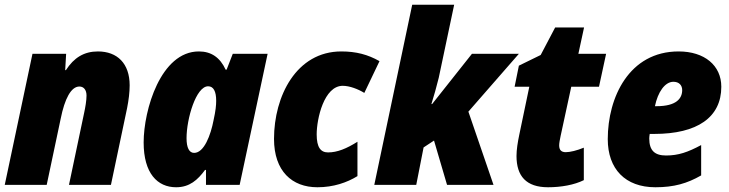

<svg xmlns="http://www.w3.org/2000/svg" viewBox="-21 -780 3077 810"><path d="M-1 0H176L235 -279C252 -364 279 -415 314 -415C332 -415 344 -401 344 -377C344 -356 339 -327 334 -304L270 0H447L515 -323C522 -358 526 -391 526 -420C526 -512 474 -563 392 -563C334 -563 291 -537 257 -484H254L258 -553H116Z M722 10C779 10 813 -21 844 -63H848V0H990L1108 -553H961L935 -486H931C907 -538 870 -563 818 -563C657 -563 585 -316 585 -179C585 -49 643 10 722 10ZM798 -135C777 -135 766 -157 766 -197C766 -279 806 -416 857 -416C880 -416 891 -394 891 -355C891 -336 889 -314 880 -273C868 -210 840 -135 798 -135Z M1318 10C1386 10 1443 -10 1487 -37V-182C1441 -153 1402 -137 1363 -137C1332 -137 1315 -158 1315 -213C1315 -279 1346 -418 1425 -418C1454 -418 1490 -404 1516 -388L1580 -522C1531 -550 1481 -563 1419 -563C1229 -563 1135 -374 1135 -194C1135 -58 1211 10 1318 10Z M1558 0H1735L1766 -158L1810 -187L1865 0H2061L1955 -309L2168 -553H1970L1802 -341H1799C1809 -372 1821 -416 1830 -452L1895 -760H1718Z M2291 10C2346 10 2402 0 2442 -20V-157C2413 -145 2384 -138 2366 -138C2348 -138 2338 -146 2338 -167C2338 -176 2341 -192 2344 -206L2389 -414H2506L2536 -553H2419L2443 -664H2321L2260 -548L2168 -503L2150 -414H2212L2170 -213C2163 -180 2158 -148 2158 -122C2158 -37 2199 10 2291 10Z M2744 10C2822 10 2878 -6 2937 -40V-168C2881 -138 2841 -124 2789 -124C2742 -124 2718 -144 2718 -196C2718 -202 2719 -208 2720 -215H2739C2921 -215 3022 -285 3022 -414C3022 -504 2951 -563 2842 -563C2633 -563 2543 -369 2543 -193C2543 -67 2617 10 2744 10ZM2742 -332C2754 -391 2784 -435 2820 -435C2844 -435 2857 -420 2857 -400C2857 -365 2833 -332 2749 -332Z"/></svg>

Font: Noto Sans UI SemiCondensed Black
Style: Italic
Weight: 900
Width: 4
Italic angle: -372°
Designer: Monotype Design Team
Foundry: Monotype Imaging Inc.
Version: Version 1.901